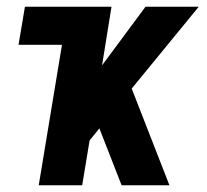

<svg xmlns="http://www.w3.org/2000/svg" viewBox="-20 -550 616 570"><path d="M95 0H224L246 -133L275 -169L341 0H483L371 -287L570 -530H412L283 -356L311 -530H54L35 -417H164Z"/></svg>

Font: Iosevka Sparkle XBdObl
Style: Regular
Weight: 800
Italic angle: -9°
Designer: Belleve Invis
Foundry: Belleve Invis
Version: Version 4.5.0; ttfautohint (v1.8.3)